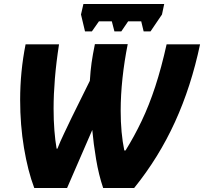

<svg xmlns="http://www.w3.org/2000/svg" viewBox="-20 -933 1013 953"><path d="M402 -777 382 -861 394 -913H795L784 -861L727 -777H693L681 -827H616L582 -777H548L535 -827H471L436 -777ZM150 0Q118 -85 99 -199Q80 -313 80 -437Q80 -578 107 -713H273Q259 -623 252.5 -543.5Q246 -464 246 -394Q246 -336 250 -285.5Q254 -235 261 -195H265Q278 -229 298.5 -271.5Q319 -314 335 -348L426 -532Q429 -582 434.5 -621Q440 -660 451 -714H614Q597 -629 588 -545Q579 -461 579 -383Q579 -273 597 -186H603Q646 -255 683 -332.5Q720 -410 750.5 -503Q781 -596 807 -713H973Q929 -504 848.5 -327.5Q768 -151 646 0H492Q470 -65 457 -142.5Q444 -220 438 -288L313 0Z"/></svg>

Font: Noto Sans ExtraBold
Style: Italic
Weight: 800
Italic angle: -12°
Designer: Monotype Design Team
Foundry: Monotype Imaging Inc.
Version: Version 2.013; ttfautohint (v1.8.4.7-5d5b)